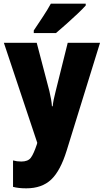

<svg xmlns="http://www.w3.org/2000/svg" viewBox="-20 -786 567 1046"><path d="M1 -553H180L249 -290Q254 -269 258 -246.5Q262 -224 263 -207H267Q270 -239 283 -288L349 -553H525L343 35Q309 145 258.5 192.5Q208 240 123 240Q102 240 84 238Q66 236 51 232V88Q72 94 96 94Q132 94 147.5 74Q163 54 181 0L183 -8ZM447 -756Q431 -738 402.5 -711Q374 -684 342.5 -656Q311 -628 285 -606H164V-620Q188 -656 213.5 -694.5Q239 -733 257 -766H447Z"/></svg>

Font: Noto Sans Thai Cond Blk
Style: Regular
Weight: 900
Width: 3
Designer: Monotype Design Team
Foundry: Monotype Imaging Inc.
Version: Version 2.002; ttfautohint (v1.8.4.7-5d5b)